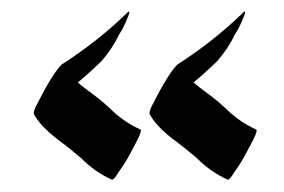

<svg xmlns="http://www.w3.org/2000/svg" viewBox="-20 -333 479 324"><path d="M168.9 -29.8Q139.6 -43 117.2 -65.9Q95.2 -84.5 84.5 -92.3Q48.8 -118.2 37.1 -140.6V-142.1Q37.1 -146.5 40.5 -153.3Q67.9 -208 84 -224.1Q144.5 -262.7 195.8 -312.5Q196.8 -313.5 197.3 -313.5Q197.8 -313.5 198 -313.2Q198.2 -313 198.2 -311.5L196.8 -306.6Q188 -284.7 181.6 -275.9Q169.4 -250.5 151.4 -230Q131.8 -210.9 111.3 -193.8Q121.1 -185.5 131.8 -177.7Q148.9 -165.5 164.6 -150.9Q188 -127.4 217.3 -114.3Q217.8 -113.8 217.8 -112.8Q217.8 -107.9 209.5 -92.3L201.7 -77.6Q192.4 -59.1 178.7 -40.5V-40L176.3 -36.6Q171.9 -29.8 168.9 -29.8ZM364.3 -29.8Q335 -43 312.5 -65.9Q290.5 -84.5 279.8 -92.3Q244.1 -118.2 232.4 -140.6V-142.1Q232.4 -146.5 235.8 -153.3Q263.2 -208 279.3 -224.1Q339.8 -262.7 391.1 -312.5Q392.1 -313.5 392.6 -313.5Q393.1 -313.5 393.3 -313.2Q393.6 -313 393.6 -311.5L392.1 -306.6Q383.3 -284.7 377 -275.9Q364.7 -250.5 346.7 -230Q327.1 -210.9 306.6 -193.8Q316.4 -185.5 327.1 -177.7Q344.2 -165.5 359.9 -150.9Q383.3 -127.4 412.6 -114.3Q413.1 -113.8 413.1 -112.8Q413.1 -107.9 404.8 -92.3L397 -77.6Q387.7 -59.1 374 -40.5V-40L371.6 -36.6Q367.2 -29.8 364.3 -29.8Z"/></svg>

Font: Terrible Cursive
Style: Regular
Weight: 400
Designer: GGBotNet
Foundry: GGBotNet
Version: 1.00